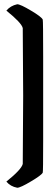

<svg xmlns="http://www.w3.org/2000/svg" viewBox="-20 -775 253 903"><path d="M87 -643Q81 -668 10 -725Q29 -748 61 -755Q76 -755 126 -725Q175 -696 181 -683Q183 -677 183 -509V-111Q183 33 181 37Q175 49 126 78Q76 108 61 108Q29 102 10 79Q81 22 87 -4Q89 -232 89 -325Q89 -418 87 -643Z"/></svg>

Font: Bubblegum Sans
Style: Regular
Weight: 400
Designer: Angel Koziupa and Alejandro Paul
Foundry: Angel Koziupa and Alejandro Paul
Version: Version 1.001